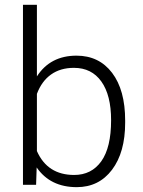

<svg xmlns="http://www.w3.org/2000/svg" viewBox="-20 -770 594 800"><path d="M501.5 -258.8Q501.5 -135.3 446.8 -62.7Q392.1 9.8 299.8 9.8Q189.5 9.8 132.8 -72.3L130.4 0H75.7V-750H133.8V-451.7Q189.5 -538.1 298.8 -538.1Q392.6 -538.1 447 -466.6Q501.5 -395 501.5 -267.6ZM442.9 -269Q442.9 -373.5 402.3 -430.4Q361.8 -487.3 288.1 -487.3Q231.9 -487.3 192.9 -459.7Q153.8 -432.1 133.8 -378.9V-140.6Q177.7 -41 289.1 -41Q361.3 -41 402.1 -98.1Q442.9 -155.3 442.9 -269Z"/></svg>

Font: Vazir Thin
Style: Thin
Weight: 100
Designer: Saber Rastikerdar
Foundry: Saber Rastikerdar
Version: Version 30.0.0